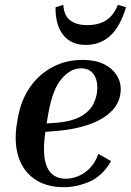

<svg xmlns="http://www.w3.org/2000/svg" viewBox="-20 -765 542 795"><path d="M440 -98Q405 -37 352 -13.5Q299 10 244 10Q171 10 122.5 -24Q74 -58 55.5 -118.5Q37 -179 51 -260L55 -282Q68 -352 104.5 -404.5Q141 -457 197 -487Q253 -517 322 -517Q374 -517 409 -500Q444 -483 462 -455.5Q480 -428 480 -397Q480 -345 445 -308Q410 -271 348.5 -249.5Q287 -228 206 -222L168 -219Q139 -25 253 -25Q275 -25 301 -34.5Q327 -44 350.5 -67Q374 -90 387 -128ZM180 -295 173 -254 205 -256Q277 -261 315.5 -283.5Q354 -306 368.5 -338Q383 -370 383 -401Q383 -439 365.5 -460.5Q348 -482 316 -482Q271 -482 234 -437.5Q197 -393 180 -295ZM341 -661Q388 -661 419 -680.5Q450 -700 468 -745L502 -735Q477 -653 435.5 -616Q394 -579 335 -579Q274 -579 241.5 -620.5Q209 -662 210 -735L242 -745Q245 -700 271 -680.5Q297 -661 341 -661Z"/></svg>

Font: Inria Serif
Style: Bold Italic
Weight: 700
Italic angle: -10°
Designer: Black Foundry Team
Foundry: Black Foundry
Version: Version 1.000; ttfautohint (v1.8.3)